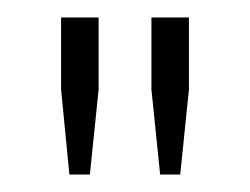

<svg xmlns="http://www.w3.org/2000/svg" viewBox="-20 -820 286 220"><path d="M59.5 -620 50 -717.5V-800H93V-717.5L83 -620ZM163.5 -620 153.5 -717.5V-800H196.5V-717.5L186.5 -620Z"/></svg>

Font: Big Shoulders Thin
Style: Regular
Weight: 100
Version: Version 2.002